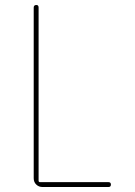

<svg xmlns="http://www.w3.org/2000/svg" viewBox="-20 -750 540 770"><path d="M150.4 0Q135.7 0 125.5 -9.8Q115.2 -19.5 115.2 -35.2V-719.7Q115.2 -729.5 125 -730Q134.8 -730.5 134.8 -719.7V-25.4Q134.8 -20.5 139.6 -19.5H415Q424.8 -19.5 424.8 -9.8Q424.8 0 415 0Z"/></svg>

Font: Rounded Mgen+ 1mn thin
Style: Regular
Weight: 100
Designer: [Source Han Sans]
Ryoko NISHIZUKA  (kana & ideographs); Paul D. Hunt (Latin, Greek & Cyrillic); Wenlong ZHANG  (bopomofo
Version: Version 1.059.20150602